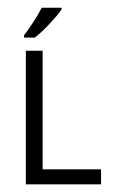

<svg xmlns="http://www.w3.org/2000/svg" viewBox="-20 -481 296 501"><path d="M47.4 0V-348.6H91.3V-39.1H243.7V0ZM140.6 -456.1Q131.3 -442.4 109.6 -419.2Q87.9 -396 70.8 -382.8H42.5V-388.7Q53.2 -402.3 66.9 -423.3Q80.6 -444.3 88.9 -460.9H140.6Z"/></svg>

Font: NotoSansOldHungarianUI
Style: Regular
Weight: 400
Designer: Monotype Design Team
Foundry: Monotype Imaging Inc.
Version: Version 1001.000; ttfautohint (v1.8.4.7-5d5b)